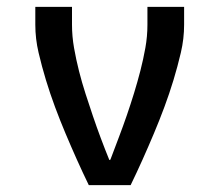

<svg xmlns="http://www.w3.org/2000/svg" viewBox="-20 -540 640 560"><path d="M239 0Q221 -37 204 -75Q187 -113 171 -151Q155 -189 140.5 -228Q126 -267 114 -306.5Q102 -346 92.5 -386.5Q83 -427 83 -468V-520H190V-468Q190 -434 196 -400Q202 -366 210.5 -332.5Q219 -299 229.5 -266.5Q240 -234 251 -201.5Q262 -169 274 -137Q286 -105 299 -73L300 -74L301 -73L303 -77Q315 -109 327 -140.5Q339 -172 350 -204Q361 -236 371 -268.5Q381 -301 389.5 -334Q398 -367 404 -400.5Q410 -434 410 -468V-520H517V-468Q517 -427 507.5 -386.5Q498 -346 486 -306.5Q474 -267 459.5 -228Q445 -189 429 -151Q413 -113 396 -75Q379 -37 361 0Z"/></svg>

Font: Zed Mono Semibold Extended
Style: Regular
Weight: 600
Width: 7
Monospace: yes
Designer: Belleve Invis
Foundry: Belleve Invis
Version: Version 1.0.0; ttfautohint (v1.8.4)